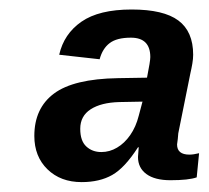

<svg xmlns="http://www.w3.org/2000/svg" viewBox="-20 -712 431 396"><path d="M331.5 -340.3Q299.3 -340.3 282 -353Q264.6 -365.7 264.6 -388.2L266.1 -408.2H264.6Q237.3 -365.7 211.4 -351.1Q185.5 -336.4 148.4 -336.4Q105 -336.4 77.9 -362.8Q50.8 -389.2 50.8 -431.6Q50.8 -488.8 91.3 -519Q131.8 -549.3 223.1 -550.8L283.2 -551.8Q290 -585.9 290 -594.2Q290 -634.3 250 -634.3Q220.7 -634.3 206.1 -623Q191.4 -611.8 185.5 -589.8L102.1 -599.1Q111.8 -642.1 147.9 -667.2Q184.1 -692.4 251.5 -692.4Q317.4 -692.4 347.9 -669.7Q378.4 -647 378.4 -599.1Q378.4 -590.8 376.7 -580.8Q375 -570.8 372.6 -560.5L347.7 -437Q347.2 -431.2 346.7 -425.5Q346.2 -419.9 345.2 -414.1Q345.2 -393.1 370.6 -393.1Q378.9 -393.1 390.6 -396L385.7 -346.2Q369.1 -340.3 331.5 -340.3ZM145.5 -446.3Q145.5 -421.4 158 -409.9Q170.4 -398.4 189 -398.4Q206.1 -398.4 221.4 -407.5Q236.8 -416.5 248.5 -433.3Q260.3 -450.2 266.1 -473.1L273.9 -502.4L226.1 -501.5Q188.5 -500.5 167 -486.6Q145.5 -472.7 145.5 -446.3Z"/></svg>

Font: Arimo
Style: Italic
Weight: 400
Italic angle: -12°
Designer: Steve Matteson
Foundry: Monotype Imaging Inc.
Version: Version 1.33